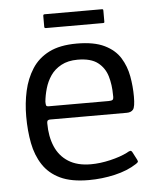

<svg xmlns="http://www.w3.org/2000/svg" viewBox="-47 -632 554 678"><g transform="rotate(-5 230.0 -292.5)"><path d="M40 -237Q40 -284 49.5 -327Q59 -370 81 -404.5Q103 -439 141.5 -458.5Q180 -478 240 -478Q301 -478 338 -460Q375 -442 393.5 -412Q412 -382 418.5 -346Q425 -310 425 -274Q425 -237 417.5 -228Q410 -219 395 -219H122Q119 -219 115.5 -217Q112 -215 112 -206Q112 -160 127 -124.5Q142 -89 173.5 -69Q205 -49 253 -49Q286 -49 322 -57.5Q358 -66 382 -78Q390 -83 395 -84Q400 -85 404 -76L417 -51Q420 -45 418.5 -42.5Q417 -40 411 -36Q379 -15 333.5 -4.5Q288 6 241 6Q179 6 140 -12.5Q101 -31 79 -64.5Q57 -98 48.5 -142Q40 -186 40 -237ZM352 -286Q352 -322 343 -352.5Q334 -383 309.5 -402Q285 -421 238 -421Q204 -421 180 -408Q156 -395 142 -374.5Q128 -354 121 -329.5Q114 -305 112 -283Q112 -273 113.5 -269.5Q115 -266 123 -266H335Q345 -266 349 -269Q353 -272 352 -286ZM344 -546Q344 -544 343 -543Q342 -542 338 -542H137Q133 -542 132 -543.5Q131 -545 131 -547V-585Q131 -589 132.5 -590Q134 -591 137 -591H338Q342 -591 343 -590Q344 -589 344 -585Z"/></g></svg>

Font: Glory Thin
Style: Regular
Weight: 400
Version: Version 1.011